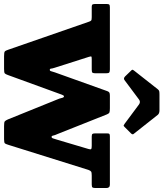

<svg xmlns="http://www.w3.org/2000/svg" viewBox="51 -862 824 968"><g transform="rotate(90 463.0 -378.0)"><path d="M344 -243 438.5 -507Q441.5 -515 446 -517.5Q450.5 -520 461.5 -520H525Q539.5 -520 545.5 -517.8Q551.5 -515.5 555.5 -505.5L654.5 -256.5Q661 -242.5 662.5 -234.2Q664 -226 669 -226Q674.5 -226 677 -234Q679.5 -242 684 -256.5L730 -411.5Q733.5 -422.5 730.5 -425.5Q727.5 -428.5 714.5 -428.5H667.5Q657 -428.5 654.2 -432.2Q651.5 -436 651.5 -445.5V-506.5Q651.5 -515.5 654.8 -517.8Q658 -520 667.5 -520H910Q927 -520 927 -502V-449Q927 -436.5 924.2 -432.5Q921.5 -428.5 909 -428.5H864.5Q849 -428.5 844.2 -425.5Q839.5 -422.5 835.5 -411.5L709.5 -9Q705.5 4 702.2 8.8Q699 13.5 681 13.5H614.5Q595.5 13.5 591 10Q586.5 6.5 581 -6L481.5 -252Q475 -266.5 472.8 -277.5Q470.5 -288.5 465 -288.5Q460 -288.5 456.5 -278.2Q453 -268 448 -255L357.5 -6.5Q353 6 349 9.8Q345 13.5 326.5 13.5H262.5Q243 13.5 238.5 9.8Q234 6 229.5 -8L89 -413Q86 -422.5 82.5 -425.5Q79 -428.5 65.5 -428.5H14.5Q3 -428.5 1 -433.5Q-1 -438.5 -1 -449V-501.5Q-1 -513.5 2.2 -516.8Q5.5 -520 16.5 -520H328.5Q340.5 -520 344.5 -516.8Q348.5 -513.5 348.5 -500.5V-450Q348.5 -436.5 345.8 -432.5Q343 -428.5 330 -428.5H277.5Q264.5 -428.5 263.8 -426Q263 -423.5 265.5 -414.5L320.5 -242Q324.5 -229.5 325 -223.2Q325.5 -217 331 -217Q336.5 -217 338 -223.5Q339.5 -230 344 -243ZM364.5 -596.5 336.5 -625.5Q330.5 -631 330.5 -633.5Q330.5 -636 335 -642L429 -761.5Q433.5 -767.5 439.2 -768.8Q445 -770 455.5 -770H535Q551 -770 558 -761.5L654 -640Q659.5 -634.5 651 -626L619.5 -594.5Q614 -589 612 -589.2Q610 -589.5 603.5 -594L506 -666.5Q493 -676 481 -667L382.5 -593.5Q374 -587.5 364.5 -596.5Z"/></g></svg>

Font: Besley* Heavy
Style: Regular
Weight: 800
Designer: Owen Earl
Foundry: indestructible type*
Version: Version 3.000; ttfautohint (v1.8.3)